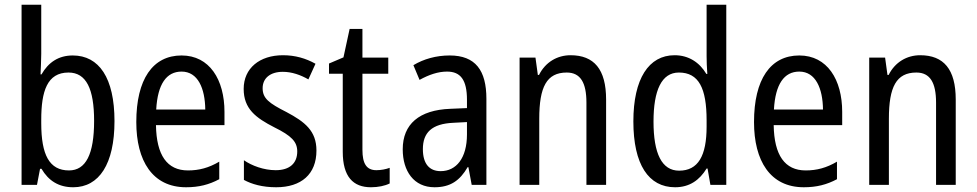

<svg xmlns="http://www.w3.org/2000/svg" viewBox="-20 -780 4121 810"><path d="M154 -553V-760H71V0H136L149 -68H155C185 -17 228 10 289 10C398 10 463 -88 463 -269C463 -451 398 -546 287 -546C227 -546 184 -517 155 -466H151C152 -493 154 -524 154 -553ZM269 -474C344 -474 377 -405 377 -270C377 -129 342 -61 271 -61C188 -61 154 -127 154 -260V-275C154 -395 179 -474 269 -474Z M746 -546C624 -546 555 -445 555 -265C555 -102 623 10 765 10C819 10 862 -1 905 -24V-98C861 -72 820 -61 773 -61C685 -61 640 -125 638 -252H927V-308C927 -444 864 -546 746 -546ZM746 -478C815 -478 845 -407 846 -318H639C645 -425 682 -478 746 -478Z M1315 -145C1315 -228 1266 -266 1189 -307C1114 -345 1088 -365 1088 -408C1088 -450 1120 -477 1173 -477C1211 -477 1248 -464 1281 -445L1311 -511C1270 -534 1225 -547 1174 -547C1075 -547 1008 -492 1008 -405C1008 -321 1059 -283 1137 -243C1210 -207 1234 -182 1234 -141C1234 -92 1203 -62 1143 -62C1093 -62 1042 -81 1009 -104V-21C1042 -3 1087 10 1145 10C1251 10 1315 -45 1315 -145Z M1568 -62C1526 -62 1509 -90 1509 -148V-469H1618V-537H1509V-658H1455L1429 -538L1368 -512V-469H1426V-140C1426 -34 1470 10 1545 10C1575 10 1604 4 1624 -6V-72C1608 -66 1587 -62 1568 -62Z M1877 -546C1820 -546 1767 -531 1724 -505L1750 -443C1790 -465 1828 -478 1866 -478C1923 -478 1950 -443 1950 -359V-324L1880 -321C1748 -316 1679 -256 1679 -150C1679 -58 1726 10 1813 10C1880 10 1920 -18 1953 -75H1956L1970 0H2032V-363C2032 -483 1986 -546 1877 -546ZM1893 -262 1950 -265V-213C1950 -113 1905 -58 1839 -58C1793 -58 1764 -87 1764 -151C1764 -220 1801 -258 1893 -262Z M2387 -547C2331 -547 2281 -518 2254 -464H2249L2239 -537H2172V0H2255V-279C2255 -413 2286 -474 2371 -474C2429 -474 2454 -431 2454 -347V0H2537V-360C2537 -488 2486 -547 2387 -547Z M2828 10C2889 10 2931 -20 2961 -69H2965L2977 0H3044V-760H2961V-543C2961 -523 2962 -494 2964 -468H2960C2931 -517 2885 -547 2826 -547C2717 -547 2652 -448 2652 -268C2652 -86 2716 10 2828 10ZM2845 -60C2772 -60 2737 -132 2737 -267C2737 -399 2771 -474 2844 -474C2928 -474 2961 -408 2961 -272V-246C2961 -122 2925 -60 2845 -60Z M3352 -546C3230 -546 3161 -445 3161 -265C3161 -102 3229 10 3371 10C3425 10 3468 -1 3511 -24V-98C3467 -72 3426 -61 3379 -61C3291 -61 3246 -125 3244 -252H3533V-308C3533 -444 3470 -546 3352 -546ZM3352 -478C3421 -478 3451 -407 3452 -318H3245C3251 -425 3288 -478 3352 -478Z M3862 -547C3806 -547 3756 -518 3729 -464H3724L3714 -537H3647V0H3730V-279C3730 -413 3761 -474 3846 -474C3904 -474 3929 -431 3929 -347V0H4012V-360C4012 -488 3961 -547 3862 -547Z"/></svg>

Font: Noto Sans Gujarati Condensed
Style: Regular
Weight: 400
Width: 3
Designer: Jelle Bosma - Monotype Design Team, Universal Thirst
Foundry: Monotype Imaging Inc.
Version: Version 2.106